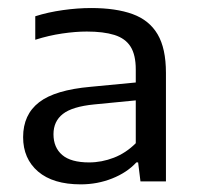

<svg xmlns="http://www.w3.org/2000/svg" viewBox="-20 -768 504 490"><path d="M186 -297.5Q115.5 -297.5 77.2 -330.2Q39 -363 39 -418Q39 -475.5 79.8 -507Q120.5 -538.5 211.5 -546.5L347.5 -559.5L354 -514.5L220.5 -501.5Q164.5 -496 140.5 -477.2Q116.5 -458.5 116.5 -425.5Q116.5 -391.5 138.8 -372.5Q161 -353.5 207.5 -353.5Q239.5 -353.5 270.5 -365.5Q301.5 -377.5 326.5 -402.5V-590.5Q326.5 -628 313.2 -649Q300 -670 272 -678.8Q244 -687.5 201.5 -687.5Q173 -687.5 138.8 -682.5Q104.5 -677.5 70 -666.5V-726.5Q103 -737 140.5 -742.2Q178 -747.5 212.5 -747.5Q276 -747.5 318.5 -732Q361 -716.5 382.2 -680.5Q403.5 -644.5 403.5 -582V-305H338.5L332.5 -353.5H328Q304 -327.5 266.2 -312.5Q228.5 -297.5 186 -297.5Z"/></svg>

Font: Encode Sans SC SemiExpanded
Style: Regular
Weight: 400
Width: 6
Designer: Multiple Designers
Foundry: Impallari Type
Version: Version 3.002